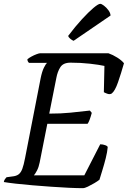

<svg xmlns="http://www.w3.org/2000/svg" viewBox="-29 -982 667 1002"><path d="M403 0Q374 0 331 -2Q288 -4 238.5 -7.5Q189 -11 141 -15Q93 -19 53.5 -23.5Q14 -28 -9 -32Q-8 -40 -3.5 -46.5Q1 -53 5 -57L34 -61Q56 -63 68 -72Q80 -81 87.5 -101Q95 -121 102 -158L183 -573Q190 -608 200 -628.5Q210 -649 217 -654H122Q120 -656 117 -660.5Q114 -665 114 -673Q121 -679 134.5 -686.5Q148 -694 161.5 -699Q175 -704 180 -704H537Q560 -696 583 -681.5Q606 -667 618 -652Q603 -599 587 -553Q571 -507 554 -494Q544 -488 530.5 -493Q517 -498 513 -501L516 -638Q489 -644 440.5 -649.5Q392 -655 339 -655Q301 -655 286 -631.5Q271 -608 265 -575L228 -389Q290 -389 338.5 -394Q387 -399 440 -405L450 -393Q444 -371 438.5 -356.5Q433 -342 428 -336H218L178 -134Q173 -109 164 -92Q155 -75 148 -67H411L494 -229Q508 -229 521 -224Q534 -219 533 -213Q531 -189 523 -157Q515 -125 505.5 -94.5Q496 -64 490 -44Q480 -36 463 -26Q446 -16 429.5 -8Q413 0 403 0ZM355 -769Q347 -772 337.5 -780Q328 -788 327 -795Q364 -844 398.5 -881.5Q433 -919 458.5 -940.5Q484 -962 494 -962Q501 -962 513.5 -952.5Q526 -943 536.5 -929Q547 -915 548 -901Z"/></svg>

Font: Texturina
Style: Italic
Weight: 400
Italic angle: -11°
Designer: Guillermo Torres Carreño
Foundry: Omnibus-Type
Version: Version 1.002; ttfautohint (v1.8.3)